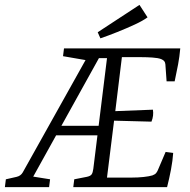

<svg xmlns="http://www.w3.org/2000/svg" viewBox="-46 -766 779 786"><path d="M254 0 258 -32 309 -42Q324 -45 329 -52Q334 -59 336 -75L397 -568H692Q689 -534 683 -502Q677 -470 669 -433H636L631 -503Q630 -511 626.5 -515.5Q623 -520 614 -524Q601 -529 577.5 -530.5Q554 -532 534 -532H453L426 -311L580 -317Q582 -305 580.5 -292.5Q579 -280 574 -268L421 -272L392 -39H493Q519 -39 542 -41.5Q565 -44 578 -48Q589 -52 593.5 -58Q598 -64 600 -69L632 -144L663 -140Q661 -109 654 -72Q647 -35 638 0ZM-26 0 -22 -32 22 -42Q39 -46 47 -60L331 -568H422L399 -528H359L90 -43L159 -32L155 0ZM157 -212 174 -251H386L381 -212ZM316 -518 212 -536 216 -568H352ZM365 -609 354 -634 525 -746 558 -695Q539 -681 505.5 -665.5Q472 -650 434.5 -635Q397 -620 365 -609Z"/></svg>

Font: Yrsa Light
Style: Italic
Weight: 300
Italic angle: -7.10001°
Designer: Anna Giedrys (Yrsa+Rasa design), David Brezina (Yrsa art-direction, Rasa art-direction, design)
Foundry: Rosetta Type Foundry
Version: Version 2.004